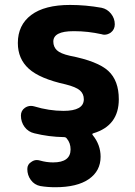

<svg xmlns="http://www.w3.org/2000/svg" viewBox="-20 -577 559 793"><path d="M208 196.3Q175.8 196.3 146.5 191.4Q122.1 186.5 107.4 166.5Q92.8 146.5 92.8 121.1Q92.8 101.6 109.4 91.8Q120.1 84 131.8 84Q137.7 84 144.5 85.9Q171.9 93.8 199.2 93.8Q271.5 93.8 271.5 40Q271.5 13.7 255.9 -4.9Q252 -10.7 244.1 -10.7Q181.6 -11.7 122.1 -26.4Q96.7 -32.2 81.5 -52.7Q66.4 -73.2 66.4 -99.6Q66.4 -120.1 83 -131.8Q94.7 -139.6 107.4 -139.6Q114.3 -139.6 121.1 -137.7Q182.6 -119.1 242.2 -119.1Q326.2 -119.1 326.2 -167Q326.2 -189.5 310.1 -203.6Q293.9 -217.8 251 -228.5Q144.5 -252 99.1 -293Q53.7 -334 53.7 -399.4Q53.7 -473.6 108.9 -515.1Q164.1 -556.6 269.5 -556.6Q334 -556.6 399.4 -544.9Q422.9 -540 438.5 -520.5Q454.1 -501 454.1 -476.6Q454.1 -455.1 437.5 -442.4Q424.8 -433.6 411.1 -433.6Q405.3 -433.6 400.4 -435.5Q342.8 -448.2 288.1 -448.2Q286.1 -448.2 283.2 -448.2Q200.2 -448.2 200.2 -405.3Q200.2 -383.8 214.8 -369.6Q229.5 -355.5 268.6 -346.7Q383.8 -324.2 427.2 -284.2Q470.7 -244.1 470.7 -167Q470.7 -57.6 365.2 -26.4Q358.4 -24.4 363.3 -18.6Q395.5 21.5 395.5 70.3Q395.5 128.9 347.2 162.6Q298.8 196.3 208 196.3Z"/></svg>

Font: Gen Jyuu Gothic P Bold
Style: Bold
Weight: 700
Designer: [Source Han Sans]
Ryoko NISHIZUKA  (kana & ideographs); Paul D. Hunt (Latin, Greek & Cyrillic); Wenlong ZHANG  (bopomofo
Version: Version 1.002.20150607